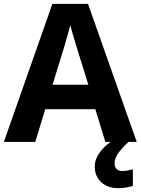

<svg xmlns="http://www.w3.org/2000/svg" viewBox="-20 -737 730 997"><path d="M527 0 475 -170H215L163 0H0L252 -717H437L690 0ZM387 -463Q382 -480 374 -506Q366 -532 358 -559Q350 -586 345 -606Q340 -586 331.5 -556.5Q323 -527 315.5 -500.5Q308 -474 304 -463L253 -297H439ZM575 111Q575 131 586 141Q597 151 614 151Q630 151 645 148Q660 145 670 142V229Q654 233 636 236.5Q618 240 594 240Q538 240 505 208.5Q472 177 472 128Q472 99 487 72Q502 45 526.5 22.5Q551 0 582 -17L647 0Q613 32 594 58.5Q575 85 575 111Z"/></svg>

Font: Noto Sans Javanese
Style: Regular
Weight: 400
Designer: Monotype Design Team
Foundry: Monotype Imaging Inc.
Version: Version 2.004